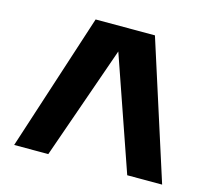

<svg xmlns="http://www.w3.org/2000/svg" viewBox="-100 -814 1036 935"><g transform="rotate(15 418.0 -346.5)"><path d="M46 0 271 -693H570L792 0H616L418 -571L218 0Z"/></g></svg>

Font: Fix15 Mono
Style: Bold
Weight: 700
Designer: Carrois Corporate & Edenspiekermann AG
Foundry: Carrois Corporate GbR & Edenspiekermann AG
Version: Version 3.206